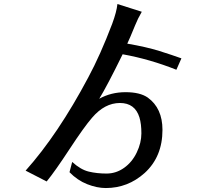

<svg xmlns="http://www.w3.org/2000/svg" viewBox="-20 -868 1046 970"><path d="M109.4 -5.9Q273.4 -189.5 425.8 -476.6Q487.3 -590.8 546.9 -748Q569.3 -808.6 573.2 -847.7L696.3 -808.6Q675.8 -773.4 662.1 -738.8Q648.4 -704.1 638.7 -682.6Q628.9 -661.1 623 -647.5Q719.7 -630.9 785.2 -610.4Q850.6 -589.8 896.5 -573.2L871.1 -515.6Q736.3 -569.3 599.6 -593.8Q520.5 -432.6 481.4 -369.1Q541 -402.3 614.3 -402.3Q687.5 -402.3 726.6 -375Q800.8 -321.3 800.8 -211.9Q800.8 -76.2 710.9 5.9Q626 82 514.6 82Q469.7 82 420.4 62.5Q371.1 43 331.1 2L344.7 -49.8Q387.7 -10.7 428.7 -1Q469.7 8.8 518.1 8.8Q566.4 8.8 606.9 -20Q647.5 -48.8 670.9 -97.7Q694.3 -146.5 694.3 -194.3Q694.3 -242.2 684.6 -274.4Q662.1 -347.7 585.9 -347.7Q508.8 -347.7 445.3 -273.4Q405.3 -227.5 332 -115.7Q258.8 -3.9 215.8 48.8Z"/></svg>

Font: GenEi LateMin P v2
Style: Medium
Weight: 500
Designer: o_tamon (Modified)
Foundry: o_tamon / Adobe Systems Incorporated / FONT 910 / Philipp H. Poll
Version: Version 2.1;Original Version 1.004